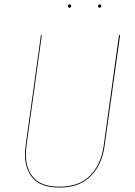

<svg xmlns="http://www.w3.org/2000/svg" viewBox="-20 -839 610 868"><path d="M453 -181Q442 -96 391 -43.5Q340 9 248 9Q168 9 130.5 -31.5Q93 -72 93 -141Q93 -161 96 -182L165 -680H169L100 -182Q97 -161 97 -141Q97 -74 133 -34.5Q169 5 248 5Q339 5 388.5 -46.5Q438 -98 449 -182L518 -680H523ZM287 -812Q287 -815 289 -817Q291 -819 295 -819Q302 -819 302 -812Q302 -809 300 -806.5Q298 -804 294 -804Q291 -804 289 -806.5Q287 -809 287 -812ZM423 -812Q423 -815 425.5 -817Q428 -819 431 -819Q438 -819 438 -812Q438 -809 436 -806.5Q434 -804 431 -804Q427 -804 425 -806.5Q423 -809 423 -812Z"/></svg>

Font: Fira Sans Condensed Four
Style: Italic
Weight: 100
Width: 3
Italic angle: -8°
Designer: bBox Type GmbH & Carrois Corporate GbR & Edenspiekermann AG
Foundry: bBox Type GmbH & Carrois Corporate GbR & Edenspiekermann AG
Version: Version 4.301